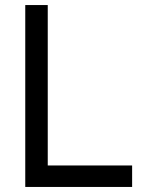

<svg xmlns="http://www.w3.org/2000/svg" viewBox="-20 -740 558 760"><path d="M80 0V-720H169V-85H503V0Z"/></svg>

Font: Manrope Medium
Style: Medium
Weight: 500
Designer: Mikhail Sharanda
Foundry: Mikhail Sharanda
Version: Version 4.000;hotconv 1.0.109;makeotfexe 2.5.65596